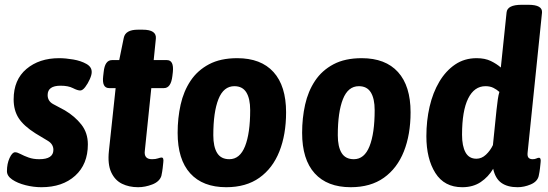

<svg xmlns="http://www.w3.org/2000/svg" viewBox="-20 -774 2288 802"><path d="M153 8Q120 8 86.5 -0.5Q53 -9 31 -24Q9 -39 9 -59Q9 -90 20 -114Q31 -138 43 -138Q52 -138 66 -130.5Q80 -123 99.5 -116Q119 -109 144 -109Q203 -109 203 -148Q203 -172 179.5 -186Q156 -200 128 -217Q79 -248 58 -280.5Q37 -313 37 -359Q37 -441 90.5 -486Q144 -531 227 -531Q254 -531 286 -525.5Q318 -520 341 -507Q364 -494 363 -472Q363 -461 355 -443Q347 -425 336 -410.5Q325 -396 315 -396Q304 -396 284.5 -406Q265 -416 233 -416Q179 -416 179 -377Q179 -352 201.5 -339.5Q224 -327 251 -313Q293 -288 320 -253.5Q347 -219 347 -171Q347 -88 294 -40Q241 8 153 8Z M557 8Q519 8 489.5 -6.5Q460 -21 444.5 -54.5Q429 -88 435 -144L463 -406H436Q405 -406 411 -456L413 -473Q418 -523 448 -523H478L497 -616Q504 -650 556 -650H576Q635 -650 631 -612L622 -523H677Q707 -523 702 -473L700 -456Q694 -406 665 -406H612L585 -145Q580 -109 615 -109Q630 -109 640 -112.5Q650 -116 655 -116Q665 -116 662 -95Q661 -85 659.5 -71.5Q658 -58 654 -39Q646 -15 616 -3.5Q586 8 557 8Z M925 8Q827 8 774.5 -50Q722 -108 722 -219Q722 -281 734.5 -337Q747 -393 776 -436.5Q805 -480 853 -505.5Q901 -531 971 -531Q1070 -531 1122.5 -473Q1175 -415 1175 -305Q1175 -212 1147 -141.5Q1119 -71 1063.5 -31.5Q1008 8 925 8ZM938 -109Q982 -109 1003.5 -163Q1025 -217 1025 -314Q1025 -362 1009 -388Q993 -414 959 -414Q914 -414 892.5 -360Q871 -306 871 -209Q871 -161 887 -135Q903 -109 938 -109Z M1445 8Q1347 8 1294.5 -50Q1242 -108 1242 -219Q1242 -281 1254.5 -337Q1267 -393 1296 -436.5Q1325 -480 1373 -505.5Q1421 -531 1491 -531Q1590 -531 1642.5 -473Q1695 -415 1695 -305Q1695 -212 1667 -141.5Q1639 -71 1583.5 -31.5Q1528 8 1445 8ZM1458 -109Q1502 -109 1523.5 -163Q1545 -217 1545 -314Q1545 -362 1529 -388Q1513 -414 1479 -414Q1434 -414 1412.5 -360Q1391 -306 1391 -209Q1391 -161 1407 -135Q1423 -109 1458 -109Z M1911 8Q1836 8 1798.5 -51.5Q1761 -111 1761 -205Q1761 -270 1774.5 -328.5Q1788 -387 1815 -432.5Q1842 -478 1881 -504.5Q1920 -531 1971 -531Q2006 -531 2030.5 -519Q2055 -507 2072 -492L2096 -722Q2099 -754 2159 -754H2187Q2247 -754 2244 -721L2184 -138Q2182 -122 2187.5 -115.5Q2193 -109 2205 -109Q2214 -109 2220.5 -112Q2227 -115 2231 -115Q2241 -115 2238 -94Q2237 -84 2235.5 -70.5Q2234 -57 2230 -38Q2224 -15 2196.5 -3.5Q2169 8 2142 8Q2100 8 2074.5 -10Q2049 -28 2040 -69Q2020 -35 1988 -13.5Q1956 8 1911 8ZM1970 -111Q1992 -111 2010 -128Q2028 -145 2039 -168L2054 -315Q2057 -342 2059.5 -359.5Q2062 -377 2066 -390Q2055 -400 2041 -407Q2027 -414 2008 -414Q1961 -414 1935.5 -362.5Q1910 -311 1910 -211Q1910 -164 1924.5 -137.5Q1939 -111 1970 -111Z"/></svg>

Font: Asap Semi Condensed Semi Condensed Regular
Style: Bold Italic
Weight: 700
Width: 4
Italic angle: -6°
Designer: Pablo Cosgaya
Foundry: Omnibus-Type
Version: Version 3.001; ttfautohint (v1.8.4.7-5d5b)